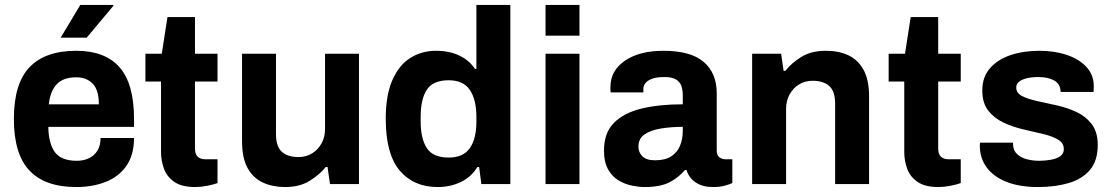

<svg xmlns="http://www.w3.org/2000/svg" viewBox="-20 -743 4485 775"><path d="M288 12Q162 12 99 -54.5Q36 -121 36 -263Q36 -405 99 -471.5Q162 -538 288 -538Q404 -538 462.5 -471.5Q521 -405 521 -263V-231H175Q176 -164 201.5 -129Q227 -94 290 -94Q318 -94 339.5 -104.5Q361 -115 373.5 -135.5Q386 -156 386 -186H521Q521 -118 490.5 -74Q460 -30 407 -9Q354 12 288 12ZM177 -322H379Q379 -380 354 -405.5Q329 -431 288 -431Q236 -431 209.5 -403.5Q183 -376 177 -322ZM225 -591 304 -723H437L438 -720L330 -591Z M768 12Q714 12 684 -8.5Q654 -29 642 -61.5Q630 -94 630 -129V-414H567V-526H633L656 -674H767V-526H858V-414H767V-143Q767 -100 810 -100H858V-4Q842 2 816 7Q790 12 768 12Z M1131 12Q1081 12 1041.5 -6Q1002 -24 979.5 -64.5Q957 -105 957 -173V-526H1094V-202Q1094 -151 1118 -130Q1142 -109 1185 -109Q1216 -109 1240 -124Q1264 -139 1278 -164.5Q1292 -190 1292 -222V-526H1429V0H1312L1302 -69H1295Q1269 -37 1229 -12.5Q1189 12 1131 12Z M1747 12Q1650 12 1593.5 -54.5Q1537 -121 1537 -264Q1537 -358 1563.5 -419Q1590 -480 1636 -509Q1682 -538 1740 -538Q1793 -538 1833.5 -519Q1874 -500 1897 -465H1903V-723H2040V0H1923L1914 -69H1907Q1882 -28 1839.5 -8Q1797 12 1747 12ZM1791 -107Q1850 -107 1876.5 -145Q1903 -183 1903 -254V-270Q1903 -341 1876.5 -380Q1850 -419 1791 -419Q1728 -419 1703 -381Q1678 -343 1678 -272V-254Q1678 -183 1703 -145Q1728 -107 1791 -107Z M2182 0V-526H2319V0ZM2182 -599V-723H2319V-599Z M2581 12Q2560 12 2532 6.5Q2504 1 2478 -14Q2452 -29 2435 -58.5Q2418 -88 2418 -136Q2418 -207 2458.5 -247.5Q2499 -288 2570.5 -305Q2642 -322 2736 -322V-359Q2736 -379 2730.5 -395.5Q2725 -412 2709 -422Q2693 -432 2662 -432Q2629 -432 2610.5 -424.5Q2592 -417 2584.5 -406.5Q2577 -396 2577 -385V-370H2445Q2444 -374 2444 -379.5Q2444 -385 2444 -392Q2444 -458 2502.5 -498Q2561 -538 2658 -538Q2768 -538 2820.5 -493Q2873 -448 2873 -367V-135Q2873 -116 2884 -108Q2895 -100 2908 -100H2936V-4Q2925 1 2905.5 6.5Q2886 12 2857 12Q2817 12 2789 -6Q2761 -24 2751 -57H2745Q2719 -26 2682 -7Q2645 12 2581 12ZM2624 -96Q2665 -96 2689.5 -112Q2714 -128 2725 -155Q2736 -182 2736 -215V-231Q2690 -231 2649 -224.5Q2608 -218 2582.5 -201Q2557 -184 2557 -151Q2557 -128 2573 -112Q2589 -96 2624 -96Z M3016 0V-526H3133L3143 -457H3150Q3175 -489 3215 -513.5Q3255 -538 3314 -538Q3365 -538 3404 -520Q3443 -502 3465.5 -461.5Q3488 -421 3488 -353V0H3351V-324Q3351 -375 3327 -396Q3303 -417 3260 -417Q3229 -417 3205 -402Q3181 -387 3167 -361.5Q3153 -336 3153 -304V0Z M3768 12Q3714 12 3684 -8.5Q3654 -29 3642 -61.5Q3630 -94 3630 -129V-414H3567V-526H3633L3656 -674H3767V-526H3858V-414H3767V-143Q3767 -100 3810 -100H3858V-4Q3842 2 3816 7Q3790 12 3768 12Z M4170 12Q4095 12 4042.5 -9Q3990 -30 3962.5 -67.5Q3935 -105 3935 -155Q3935 -159 3935.5 -163Q3936 -167 3936 -167H4069V-160Q4070 -135 4086 -120.5Q4102 -106 4125.5 -100Q4149 -94 4175 -94Q4198 -94 4221 -98Q4244 -102 4259 -112Q4274 -122 4274 -141Q4274 -166 4250 -180Q4226 -194 4189 -202.5Q4152 -211 4109.5 -221Q4067 -231 4030 -248.5Q3993 -266 3969 -296.5Q3945 -327 3945 -378Q3945 -432 3976 -467.5Q4007 -503 4059 -520.5Q4111 -538 4176 -538Q4237 -538 4287 -521Q4337 -504 4366 -472Q4395 -440 4395 -395Q4395 -387 4394.5 -380Q4394 -373 4394 -372H4261V-374Q4260 -404 4235.5 -418Q4211 -432 4171 -432Q4144 -432 4124 -427Q4104 -422 4093 -413Q4082 -404 4082 -390Q4082 -367 4106 -355Q4130 -343 4167 -335Q4204 -327 4246.5 -317.5Q4289 -308 4326 -290.5Q4363 -273 4387 -241.5Q4411 -210 4411 -158Q4411 -94 4379.5 -57Q4348 -20 4293.5 -4Q4239 12 4170 12Z"/></svg>

Font: Archivo VF Beta
Style: Regular
Weight: 400
Designer: Hector Gatti
Foundry: Omnibus-Type
Version: Version 1.002